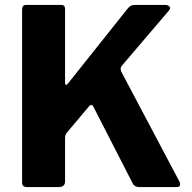

<svg xmlns="http://www.w3.org/2000/svg" viewBox="-20 -762 784 782"><path d="M710 -24Q715 -15 713 -7.5Q711 0 699 0H549Q527 0 520 -16L359 -330Q352 -341 340 -326L251 -220Q245 -212 245 -199V-23Q245 0 218 0H92Q79 0 74.5 -5Q70 -10 70 -20V-723Q70 -742 86 -742H230Q245 -742 245 -725V-426Q245 -417 248.5 -416.5Q252 -416 257 -422L499 -726Q505 -734 512 -738Q519 -742 532 -742H652Q665 -742 670.5 -735Q676 -728 668 -719L476 -494Q468 -484 474 -470L710 -24Z"/></svg>

Font: Libre Franklin Thin
Style: Bold
Weight: 700
Version: Version 3.000